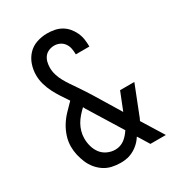

<svg xmlns="http://www.w3.org/2000/svg" viewBox="-180 -851 885 968"><g transform="rotate(-30 262.5 -367.5)"><path d="M238 8Q213 8 188.5 2.5Q164 -3 143.5 -16.5Q123 -30 107 -49.5Q91 -69 81.5 -92Q72 -115 66.5 -139Q61 -163 61 -188Q61 -218 70.5 -247Q80 -276 95.5 -301Q111 -326 132 -348Q153 -370 174 -391Q159 -413 144 -436Q129 -459 116.5 -483.5Q104 -508 96.5 -534.5Q89 -561 89 -588Q89 -619 99 -648.5Q109 -678 130 -700.5Q151 -723 181 -733Q211 -743 242 -743Q263 -743 284 -739Q305 -735 323.5 -724.5Q342 -714 356 -697.5Q370 -681 379 -661.5Q388 -642 391 -621Q394 -600 394 -579H315Q315 -596 312 -612.5Q309 -629 299.5 -643Q290 -657 274.5 -664.5Q259 -672 242 -672Q226 -672 210.5 -665.5Q195 -659 185.5 -646.5Q176 -634 172 -618Q168 -602 168 -586Q168 -564 174.5 -543Q181 -522 191.5 -503Q202 -484 214.5 -465.5Q227 -447 239.5 -429Q252 -411 263.5 -393Q275 -375 287 -356L377 -208L418 -311H501L440 -156Q437 -148 434 -140.5Q431 -133 427 -126L505 0H415L382 -54L374 -66Q358 -40 333 -21.5Q308 -3 279 4L271 5L268 6Q261 7 253.5 7.5Q246 8 238 8ZM248 -63Q263 -63 276.5 -67.5Q290 -72 301.5 -80.5Q313 -89 322.5 -100Q332 -111 340 -123L219 -319Q218 -322 216.5 -324.5Q215 -327 213 -330Q198 -316 184.5 -300.5Q171 -285 161 -267.5Q151 -250 145.5 -230Q140 -210 140 -190Q140 -166 146.5 -143Q153 -120 167 -101.5Q181 -83 203 -73Q225 -63 248 -63Z"/></g></svg>

Font: Iosevka Pride
Style: Regular
Weight: 400
Monospace: yes
Designer: Belleve Invis
Foundry: Belleve Invis
Version: Version 30.3.1; ttfautohint (v1.8.4)